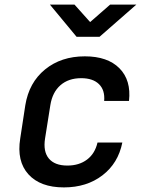

<svg xmlns="http://www.w3.org/2000/svg" viewBox="-20 -805 640 835"><path d="M258 10Q155 10 103.5 -47Q52 -104 68 -203L90 -347Q106 -446 176 -503Q246 -560 349 -560Q448 -560 499.5 -508Q551 -456 541 -366H433Q437 -413 410.5 -439Q384 -465 333 -465Q278 -465 243 -434.5Q208 -404 199 -348L176 -203Q167 -146 192.5 -115.5Q218 -85 273 -85Q324 -85 358.5 -111Q393 -137 404 -185H512Q494 -95 425.5 -42.5Q357 10 258 10ZM313 -645 197 -785H304L372 -709L459 -785H573L413 -645Z"/></svg>

Font: NKDuy Mono SemiBold
Style: Italic
Weight: 600
Italic angle: -9°
Monospace: yes
Designer: NKDuy
Foundry: NKDuy
Version: Version 2.251; ttfautohint (v1.8.4.7-5d5b)